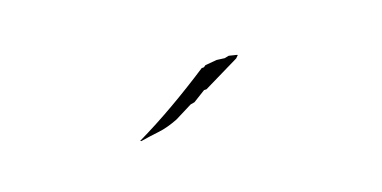

<svg xmlns="http://www.w3.org/2000/svg" viewBox="-19 -1002 1038 522"><g transform="rotate(-20 500.0 -740.5)"><path d="M539.1 -743.7H546.4L650.9 -794.9L658.2 -802.2Q655.8 -803.7 649.2 -804.9Q642.6 -806.2 634.3 -808.6L621.6 -806.2L599.6 -809.1L565.9 -806.2L560.1 -802.2H553.7Q496.1 -764.6 440.7 -732.7Q385.3 -700.7 328.6 -673.3L331.5 -671.9Q359.4 -676.3 384.8 -679.2Q410.2 -682.1 441.4 -694.3L491.7 -719.7L503.4 -721.7Z"/></g></svg>

Font: Bakudai
Style: ExtraLight
Weight: 200
Version: Version 1.48